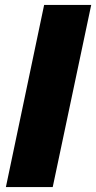

<svg xmlns="http://www.w3.org/2000/svg" viewBox="-20 -763 392 783"><path d="M4 0 160 -743H352L195 0Z"/></svg>

Font: Saira Thin ExtraBold
Style: Italic
Weight: 800
Italic angle: -12°
Version: Version 1.101